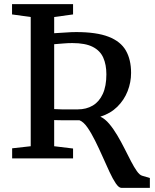

<svg xmlns="http://www.w3.org/2000/svg" viewBox="-20 -763 747 925"><path d="M564.5 142Q552.5 142 538 120.8Q523.5 99.5 507.5 65Q491.5 30.5 474 -9Q456.5 -48.5 438.2 -85.2Q420 -122 401.2 -149Q382.5 -176 363 -183.5Q352.5 -183.5 335.5 -183.5Q318.5 -183.5 300.5 -183.5Q282.5 -183.5 266.5 -183.8Q250.5 -184 241 -184.5V-58.5L332 -47.5V0H38.5V-48.5L128 -58.5V-681L38 -693.5V-743H332V-693.5L241 -681V-603Q272 -604.5 298.2 -606.5Q324.5 -608.5 347 -608.5Q445 -608.5 503 -586Q561 -563.5 586.2 -519.8Q611.5 -476 611.5 -411.5Q611.5 -366.5 594.8 -323.8Q578 -281 545 -248.5Q512 -216 463.5 -201Q486 -190.5 506.2 -166.5Q526.5 -142.5 545 -111.2Q563.5 -80 580 -47.2Q596.5 -14.5 611.2 14Q626 42.5 639.2 61.2Q652.5 80 664.5 83.5L702 94.5V142ZM354 -236Q396 -236 427 -254.5Q458 -273 475.2 -310.5Q492.5 -348 492.5 -405Q492.5 -451.5 477.5 -485.2Q462.5 -519 426.8 -537.2Q391 -555.5 328.5 -555.5Q307 -555.5 284 -553.5Q261 -551.5 241 -550V-237.5Q256 -236.5 278.8 -236Q301.5 -235.5 322.8 -235.8Q344 -236 354 -236Z"/></svg>

Font: Merriweather 28pt Medium
Style: Regular
Weight: 500
Version: Version 2.100